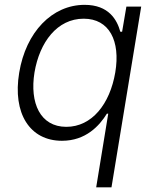

<svg xmlns="http://www.w3.org/2000/svg" viewBox="-20 -573 642 797"><path d="M442.8 204.5 566.1 -545.5H504.6L486.9 -441.4H479.4C465.9 -490.4 431.8 -552.9 331.3 -552.9C196.4 -552.9 87.4 -440 59.7 -271.3C31.6 -102.3 103.7 11.4 237.2 11.4C336.3 11.4 392.8 -51.1 423.7 -101.2H429.3L379.3 204.5ZM458.5 -272.4C436.1 -140.6 361.2 -46.5 255.3 -46.5C147 -46.5 102.6 -145.2 123.2 -272.4C144.5 -398.1 217.3 -495.4 327.4 -495.4C433.9 -495.4 480.5 -403.1 458.5 -272.4Z"/></svg>

Font: TID UI Light
Style: Italic
Weight: 300
Italic angle: -9.39999°
Designer: The TID Project Authors
Foundry: Bakken & Bæck
Version: Version 1.001;hotconv 1.0.109;makeotfexe 2.5.65596